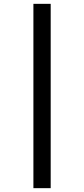

<svg xmlns="http://www.w3.org/2000/svg" viewBox="-20 -889 438 1000"><path d="M244 -869V91H154V-869Z"/></svg>

Font: Merriweather 60pt Black
Style: Regular
Weight: 900
Version: Version 2.100